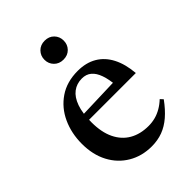

<svg xmlns="http://www.w3.org/2000/svg" viewBox="-200 -762 867 867"><g transform="rotate(-45 233.0 -329.0)"><path d="M254.5 -467Q307.5 -467 345.8 -444.5Q384 -422 406.2 -379Q428.5 -336 433.5 -274.5H116.5L117 -309.5L377.5 -318L331.5 -295.5Q328 -339.5 317.5 -369.2Q307 -399 289 -414.2Q271 -429.5 243.5 -429.5Q210.5 -429.5 186 -411Q161.5 -392.5 148 -354.5Q134.5 -316.5 134.5 -258.5Q134.5 -195 155.5 -151.8Q176.5 -108.5 214.8 -86.5Q253 -64.5 305.5 -64.5Q328 -64.5 348.8 -70Q369.5 -75.5 389 -86.8Q408.5 -98 426.5 -115L439 -101.5Q411 -63 382 -38Q353 -13 320.8 -1Q288.5 11 250.5 11Q188 11 139 -18Q90 -47 62.5 -99Q35 -151 35 -220.5Q35 -288 60.8 -344Q86.5 -400 135.8 -433.5Q185 -467 254.5 -467ZM245.5 -548Q218.5 -548 201.2 -565.5Q184 -583 184 -608.5Q184 -634 201.2 -651.5Q218.5 -669 245.5 -669Q273 -669 290 -651.5Q307 -634 307 -608.5Q307 -583 290 -565.5Q273 -548 245.5 -548Z"/></g></svg>

Font: Newsreader 36pt Medium
Style: Regular
Weight: 500
Designer: Hugues Gentile
Foundry: Production Type
Version: Version 1.003